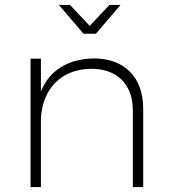

<svg xmlns="http://www.w3.org/2000/svg" viewBox="-20 -759 687 779"><path d="M561 -318V0H519V-310Q519 -390 474 -435Q429 -480 349 -480Q260 -478 206.5 -425.5Q153 -373 146 -282V0H104V-521H146V-388Q172 -452 226.5 -486Q281 -520 359 -522Q454 -522 507.5 -467.5Q561 -413 561 -318ZM424 -739H469L369 -622H319L219 -739H264L344 -654Z"/></svg>

Font: Argentum Sans ExtraLight
Style: Regular
Weight: 275
Designer: Julieta Ulanovsky (Modified by Cristiano Sobral)
Foundry: Julieta Ulanovsky
Version: Version 1.000; ttfautohint (v1.5.65-e2d9)